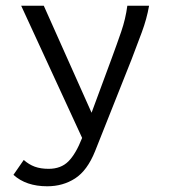

<svg xmlns="http://www.w3.org/2000/svg" viewBox="-20 -477 603 671"><path d="M145 174Q71 174 27 134L63 82Q81 98 101.5 105.5Q122 113 150 113Q193 113 219 87Q245 61 267 5L54 -457H133L300 -83L371 -275Q388 -321 403.5 -366Q419 -411 425 -457H501Q493 -411 475.5 -364Q458 -317 440 -270L312 52Q285 119 242.5 146.5Q200 174 145 174Z"/></svg>

Font: Inconsolata SemiExpanded
Style: Regular
Weight: 400
Width: 6
Monospace: yes
Designer: Raph Levien, Cyreal, Brenton Simpson
Foundry: Raph Levien, Cyreal, Google
Version: Version 3.100; ttfautohint (v1.8.4.7-5d5b)